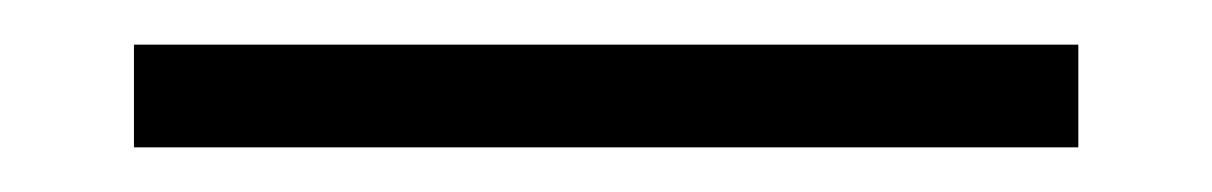

<svg xmlns="http://www.w3.org/2000/svg" viewBox="-20 71 543 86"><path d="M40 91H463V137H40Z"/></svg>

Font: Inknut Antiqua Medium
Style: Regular
Weight: 500
Designer: Claus Eggers Sørensen
Foundry: Claus Eggers Sørensen
Version: Version 1.003; ttfautohint (v1.8.2) -l 8 -r 50 -G 200 -x 14 